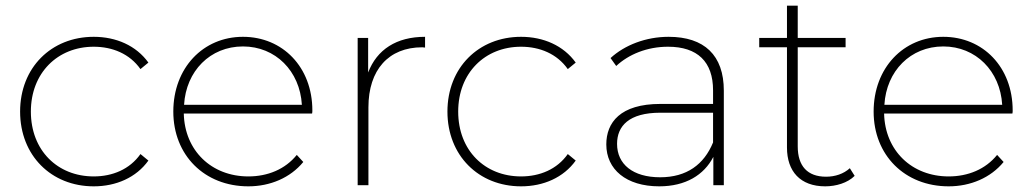

<svg xmlns="http://www.w3.org/2000/svg" viewBox="-20 -654 3647 678"><path d="M311 4C390 4 461 -27 504 -87L476 -110C438 -56 377 -31 311 -31C183 -31 89 -123 89 -260C89 -396 183 -489 311 -489C377 -489 438 -464 476 -410L504 -433C461 -493 390 -524 311 -524C161 -524 51 -415 51 -260C51 -105 161 4 311 4Z M630 -284C637 -403 722 -490 838 -490C953 -490 1039 -403 1046 -284ZM857 4C934 4 1005 -26 1051 -82L1028 -107C987 -56 925 -31 857 -31C727 -31 632 -122 629 -253H1082C1083 -257 1083 -260 1083 -264C1083 -417 978 -524 838 -524C697 -524 592 -414 592 -260C592 -106 702 4 857 4Z M1281 -275C1281 -407 1352 -487 1471 -487C1474 -487 1478 -486 1481 -486V-524C1380 -524 1311 -479 1280 -398V-520H1243V0H1281Z M1820 4C1899 4 1970 -27 2013 -87L1985 -110C1947 -56 1886 -31 1820 -31C1692 -31 1598 -123 1598 -260C1598 -396 1692 -489 1820 -489C1886 -489 1947 -464 1985 -410L2013 -433C1970 -493 1899 -524 1820 -524C1670 -524 1560 -415 1560 -260C1560 -105 1670 4 1820 4Z M2498 -151C2466 -73 2405 -28 2311 -28C2215 -28 2159 -74 2159 -146C2159 -209 2201 -256 2312 -256H2498ZM2308 4C2401 4 2466 -36 2499 -100V0H2536V-334C2536 -459 2467 -524 2341 -524C2261 -524 2186 -495 2136 -449L2156 -421C2200 -462 2265 -489 2339 -489C2443 -489 2498 -436 2498 -335V-287H2312C2170 -287 2121 -221 2121 -144C2121 -56 2191 4 2308 4Z M2966 -520H2797V-634H2759V-520H2661V-487H2759V-133C2759 -49 2806 4 2894 4C2932 4 2973 -8 2998 -33L2981 -60C2959 -40 2929 -30 2897 -30C2831 -30 2797 -68 2797 -137V-487H2966Z M3103 -284C3110 -403 3195 -490 3311 -490C3426 -490 3512 -403 3519 -284ZM3330 4C3407 4 3478 -26 3524 -82L3501 -107C3460 -56 3398 -31 3330 -31C3200 -31 3105 -122 3102 -253H3555C3556 -257 3556 -260 3556 -264C3556 -417 3451 -524 3311 -524C3170 -524 3065 -414 3065 -260C3065 -106 3175 4 3330 4Z"/></svg>

Font: Montserrat-Alt1 ExtLt
Style: Regular
Weight: 200
Designer: Differentunic
Foundry: Differentunic
Version: Version 7.222